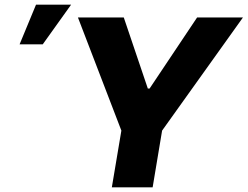

<svg xmlns="http://www.w3.org/2000/svg" viewBox="-20 -802 1060 822"><path d="M313.6 -727.3H509.9L612.9 -422.9H620.4L823.9 -727.3H1020.2L674 -242.9L633.5 0H458.8L499.6 -242.9ZM63.9 -612.2 134.2 -782H284.4L163 -612.2Z"/></svg>

Font: Inter UI Extra Bold
Style: Italic
Weight: 800
Italic angle: 9.39999°
Designer: Rasmus Andersson
Foundry: rsms
Version: 3.2;8d6f07862